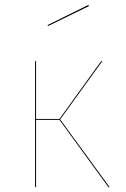

<svg xmlns="http://www.w3.org/2000/svg" viewBox="-20 -768 519 788"><path d="M227 -278 430 0H425L224 -276H128V0H124V-517H128V-280H224L395 -517H400ZM345 -743 177 -661 175 -665 343 -748Z"/></svg>

Font: FiraGO Four
Style: Regular
Weight: 100
Designer: bBox Type
Foundry: bBox Type GmbH
Version: Version 1.001